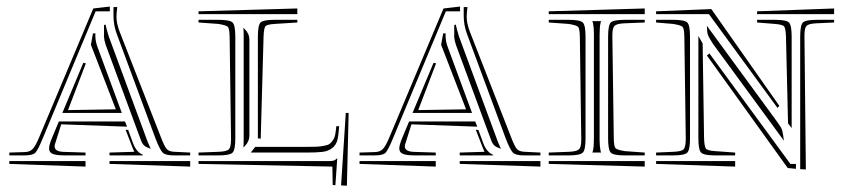

<svg xmlns="http://www.w3.org/2000/svg" viewBox="-20 -555 2618 594"><path d="M568.4 -56.6V-39.6L318.8 -47.9V-56.6ZM244.6 -56.6V-39.6L8.8 -47.9V-56.6ZM237.8 -360.8 245.6 -358.9 190.4 -214.4 338.4 -216.8 261.2 -416.5 267.6 -451.7H275.4V-450.2Q274.9 -449.2 274.9 -445.8Q274.9 -426.3 282.7 -406.7L356.9 -205.6H172.9ZM368.7 -153.3H376.5L391.1 -113.3Q401.9 -84 421.9 -76.2V-74.2H318.8V-83L395.5 -85.4L389.6 -99.1ZM373 -163.1 169.4 -170.4 151.9 -114.7Q148.9 -107.4 148.9 -102.1Q148.9 -85 181.6 -85L244.6 -83V-74.2H181.6Q154.3 -74.2 143.1 -78.9Q131.8 -83.5 131.8 -95.7Q131.8 -106 140.1 -126.5L162.1 -179.2H366.7ZM319.8 -534.7V-520H275.9L112.3 -127Q97.2 -90.3 89.1 -82.3Q81.1 -74.2 55.2 -74.2H8.8V-83L55.2 -84.5Q71.3 -84.5 80.3 -93.3Q89.4 -102.1 100.6 -128.9L268.6 -528.8ZM331.1 -533.2H342.8Q340.3 -513.7 340.3 -502.9Q340.3 -482.9 350.1 -457L477.1 -132.3Q488.3 -102.5 495.6 -94.2Q502.9 -85.9 519.5 -85.4L568.4 -83V-74.2H518.6Q492.2 -74.2 483.6 -82.5Q475.1 -90.8 460.9 -127L340.8 -451.2Q331.1 -478 331.1 -505.9V-514.6ZM301.8 -477.5 306.6 -479Q308.6 -467.8 316.4 -442.4L436.5 -117.2Q438.5 -111.8 441.9 -104.5Q445.3 -97.2 446.3 -94.7Q444.8 -95.2 440.7 -96.9Q436.5 -98.6 435.1 -99.1Q433.6 -99.6 430.7 -101.3Q427.7 -103 426.3 -104.5Q424.8 -106 422.6 -108.6Q420.4 -111.3 418.7 -114.7Q417 -118.2 415.5 -122.6L394.5 -179.2L307.1 -416Q302.7 -428.7 301.3 -442.9L301.8 -443.4Z M777.8 -127V-441.4Q777.8 -477.1 786.1 -485.4Q794.4 -493.7 830.1 -493.7H899.9V-485.4L830.1 -481Q805.7 -479.5 801 -473.6Q796.4 -467.8 795.4 -441.4L786.6 -126ZM899.9 -528.8V-511.2H594.2V-520ZM769.5 -100.6H926.3Q947.8 -100.6 958.5 -101.1Q969.2 -101.6 981.7 -103.8Q994.1 -106 999.3 -109.6Q1004.4 -113.3 1009.8 -120.8Q1015.1 -128.4 1017.1 -138.7Q1019 -148.9 1020.5 -164.6H1029.3Q1027.3 -135.3 1023.4 -120.6Q1019.5 -106 1007.6 -96.7Q995.6 -87.4 978.3 -85.2Q960.9 -83 926.3 -83H755.9ZM1017.6 18.1 1009.3 17.1 1008.3 -39.6 594.2 -47.9V-56.6H996.6Q1007.8 -56.6 1012.9 -58.3Q1018.1 -60.1 1022.9 -65.4H1023.4ZM1035.2 18.6 1049.8 -205.6H1058.6L1053.2 19.5ZM594.2 -485.4V-493.7H655.3Q690.9 -493.7 699.5 -485.4Q708 -477.1 708 -441.4V-127Q708 -91.3 699.5 -82.8Q690.9 -74.2 655.3 -74.2H594.2V-83L657.2 -85.4Q682.1 -86.4 688.5 -93.5Q694.8 -100.6 694.8 -126L690.4 -441.4Q689.9 -466.3 685.1 -471.7Q680.2 -477.1 655.3 -481ZM751.5 -135.3Q751.5 -117.2 737.3 -103L732.9 -98.6Q733.9 -105 733.9 -127V-441.4Q733.9 -461.9 732.9 -469.2L737.3 -464.8Q751.5 -450.7 751.5 -432.6Z M1651.9 -56.6V-39.6L1402.3 -47.9V-56.6ZM1328.1 -56.6V-39.6L1092.3 -47.9V-56.6ZM1321.3 -360.8 1329.1 -358.9 1273.9 -214.4 1421.9 -216.8 1344.7 -416.5 1351.1 -451.7H1358.9V-450.2Q1358.4 -449.2 1358.4 -445.8Q1358.4 -426.3 1366.2 -406.7L1440.4 -205.6H1256.3ZM1452.1 -153.3H1460L1474.6 -113.3Q1485.4 -84 1505.4 -76.2V-74.2H1402.3V-83L1479 -85.4L1473.1 -99.1ZM1456.5 -163.1 1252.9 -170.4 1235.4 -114.7Q1232.4 -107.4 1232.4 -102.1Q1232.4 -85 1265.1 -85L1328.1 -83V-74.2H1265.1Q1237.8 -74.2 1226.6 -78.9Q1215.3 -83.5 1215.3 -95.7Q1215.3 -106 1223.6 -126.5L1245.6 -179.2H1450.2ZM1403.3 -534.7V-520H1359.4L1195.8 -127Q1180.7 -90.3 1172.6 -82.3Q1164.6 -74.2 1138.7 -74.2H1092.3V-83L1138.7 -84.5Q1154.8 -84.5 1163.8 -93.3Q1172.9 -102.1 1184.1 -128.9L1352.1 -528.8ZM1414.6 -533.2H1426.3Q1423.8 -513.7 1423.8 -502.9Q1423.8 -482.9 1433.6 -457L1560.5 -132.3Q1571.8 -102.5 1579.1 -94.2Q1586.4 -85.9 1603 -85.4L1651.9 -83V-74.2H1602.1Q1575.7 -74.2 1567.1 -82.5Q1558.6 -90.8 1544.4 -127L1424.3 -451.2Q1414.6 -478 1414.6 -505.9V-514.6ZM1385.3 -477.5 1390.1 -479Q1392.1 -467.8 1399.9 -442.4L1520 -117.2Q1522 -111.8 1525.4 -104.5Q1528.8 -97.2 1529.8 -94.7Q1528.3 -95.2 1524.2 -96.9Q1520 -98.6 1518.6 -99.1Q1517.1 -99.6 1514.2 -101.3Q1511.2 -103 1509.8 -104.5Q1508.3 -106 1506.1 -108.6Q1503.9 -111.3 1502.2 -114.7Q1500.5 -118.2 1499 -122.6L1478 -179.2L1390.6 -416Q1386.2 -428.7 1384.8 -442.9L1385.3 -443.4Z M1835 -445.8V-127V-121.1Q1835 -102.5 1837.9 -88.9Q1837.9 -87.9 1838.6 -85.9Q1839.4 -84 1839.8 -83H1812.5Q1812.5 -84 1813.5 -85.9Q1814.5 -87.9 1814.5 -88.9Q1817.4 -100.6 1817.4 -127V-445.8V-451.7Q1817.4 -470.2 1814.5 -483.9Q1814.5 -484.9 1813.5 -486.8Q1812.5 -488.8 1812.5 -489.7H1839.8Q1839.4 -488.8 1838.6 -486.8Q1837.9 -484.9 1837.9 -483.9Q1835 -472.2 1835 -445.8ZM1974.6 -83V-74.2H1913.6Q1877.9 -74.2 1869.6 -82.8Q1861.3 -91.3 1861.3 -127V-441.4Q1861.3 -477.1 1869.6 -485.4Q1877.9 -493.7 1913.6 -493.7H1974.6V-485.4L1912.1 -482.9Q1888.2 -481.9 1881.3 -475.1Q1874.5 -468.3 1874.5 -446.3V-442.4L1878.9 -127Q1879.4 -101.6 1884.3 -96.4Q1889.2 -91.3 1913.6 -87.4ZM1974.6 -528.8V-511.2H1677.7V-520ZM1974.6 -56.6V-39.6L1677.7 -47.9V-56.6ZM1677.7 -485.4V-493.7H1738.8Q1774.4 -493.7 1783 -485.4Q1791.5 -477.1 1791.5 -441.4V-127Q1791.5 -91.3 1783 -82.8Q1774.4 -74.2 1738.8 -74.2H1677.7V-83L1740.7 -85.4Q1764.6 -86.4 1771.5 -93.3Q1778.3 -100.1 1778.3 -122.1V-126L1773.9 -441.4Q1773.4 -466.3 1768.6 -471.7Q1763.7 -477.1 1738.8 -481Z M2442.4 -32.7 2417 -35.2 2167 -383.3 2174.8 -389.6 2425.3 -47.9H2442.4ZM2455.6 -31.7V-441.4Q2455.6 -477.1 2463.9 -485.4Q2472.2 -493.7 2507.8 -493.7H2560.5V-485.4L2506.3 -482.9Q2482.4 -481.9 2475.6 -475.3Q2468.8 -468.8 2468.8 -446.3V-442.4L2473.1 -30.8ZM2560.5 -528.8V-511.2H2322.3V-520ZM2418 -173.3 2411.6 -441.4Q2410.6 -467.3 2406 -473.1Q2401.4 -479 2377 -481L2322.3 -485.4V-493.7H2377Q2412.6 -493.7 2420.9 -485.4Q2429.2 -477.1 2429.2 -441.4V-158.7ZM2140.6 -443.8 2153.8 -420.4 2158.2 -127Q2159.2 -101.1 2164.1 -95Q2168.9 -88.9 2193.4 -87.4L2254.4 -83V-74.2H2193.4Q2157.7 -74.2 2149.2 -82.8Q2140.6 -91.3 2140.6 -127ZM2254.4 -56.6V-39.6L2009.8 -47.9V-56.6ZM2009.8 -485.4V-493.7H2062Q2097.7 -493.7 2106.2 -485.4Q2114.7 -477.1 2114.7 -441.4V-127Q2114.7 -91.3 2106.2 -82.8Q2097.7 -74.2 2062 -74.2H2009.8V-83L2064 -85.4Q2088.9 -86.4 2095.2 -93.5Q2101.6 -100.6 2101.6 -126L2097.2 -441.4Q2096.7 -466.3 2091.8 -471.7Q2086.9 -477.1 2062 -481ZM2391.1 -227.5 2385.3 -221.2 2173.3 -511.2H2009.8V-520L2180.7 -526.9ZM2167 -475.1 2385.7 -176.3Q2397 -161.1 2399.7 -152.1Q2402.3 -143.1 2405.3 -119.6L2186 -418.9Q2172.9 -439 2169.9 -448Q2167 -457 2167 -475.1Z"/></svg>

Font: FoglihtenNo03
Style: Regular
Weight: 500
Version: Version 0.59